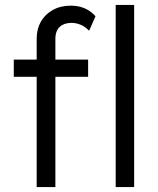

<svg xmlns="http://www.w3.org/2000/svg" viewBox="-20 -760 643 780"><path d="M129 -603Q129 -642 146 -672Q163 -702 194.5 -719.5Q226 -737 268 -737Q300 -737 325.5 -725.5Q351 -714 368 -694L342 -635Q326 -652 307.5 -659.5Q289 -667 272 -667Q250 -667 235 -659.5Q220 -652 212.5 -637.5Q205 -623 205 -603V0H170Q159 0 149 0Q139 0 129 0ZM36 -448V-518H338V-448ZM450 0V-740H525V0Z"/></svg>

Font: Our Lexend Light
Style: Regular
Weight: 300
Designer: Bonnie Shaver-Troup, Thomas Jockin
Foundry: Lexend
Version: Version 1.007